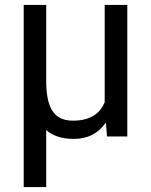

<svg xmlns="http://www.w3.org/2000/svg" viewBox="-20 -548 606 771"><path d="M165.5 -528.3V-219.2Q166 -139.6 191.2 -101.6Q216.3 -63.5 272.9 -63.5Q370.1 -63.5 400.4 -137.7V-528.3H491.2V0H409.7L405.3 -56.2Q359.9 9.8 276.9 9.8Q205.1 9.8 165.5 -25.9V203.1H75.2V-528.3Z"/></svg>

Font: Vazir FD
Style: FD
Weight: 400
Foundry: Based on Dejavu fonts, by Saber Rastikerdar
Version: Version 26.0.0